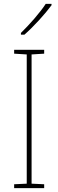

<svg xmlns="http://www.w3.org/2000/svg" viewBox="-20 -971 300 991"><path d="M246 -944V-951H216C186 -905 133 -845 88 -801V-792H106C154 -834 212 -898 246 -944ZM208 0V-20L143 -23V-690L208 -694V-714H53V-694L118 -690V-23L53 -20V0Z"/></svg>

Font: Noto Sans Sinhala UI SemiCondensed Thin
Style: Regular
Weight: 100
Width: 4
Designer: Jelle Bosma - Monotype Design Team
Foundry: Monotype Imaging Inc.
Version: Version 2.006